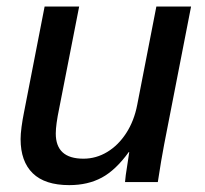

<svg xmlns="http://www.w3.org/2000/svg" viewBox="-20 -548 616 578"><path d="M147.9 -146Q147.9 -70.3 231 -70.3Q269.5 -70.3 303 -90.6Q336.4 -110.8 360.1 -147.5Q383.8 -184.1 393.1 -232.4L450.7 -528.3H555.2L474.1 -112.8Q469.7 -90.8 465.1 -62.7Q460.4 -34.7 455.1 0H356.4Q356.4 -3.4 358.6 -20.8Q360.8 -38.1 364.3 -58.3Q367.7 -78.6 369.1 -90.3H367.7Q328.6 -36.1 286.6 -13.4Q244.6 9.3 188.5 9.3Q115.2 9.3 78.6 -26.4Q42 -62 42 -129.4Q42 -144 44.9 -166.3Q47.9 -188.5 52.2 -209.5L114.3 -528.3H218.3L158.2 -221.7Q147.9 -172.4 147.9 -146Z"/></svg>

Font: Arimo Medium
Style: Italic
Weight: 500
Italic angle: -12°
Designer: Steve Matteson
Foundry: Monotype Imaging Inc.
Version: Version 1.33